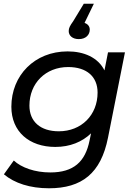

<svg xmlns="http://www.w3.org/2000/svg" viewBox="-20 -811 730 1031"><path d="M403 -601C441 -601 462 -624 462 -652C462 -669 452 -682 434 -688L484 -791H430L373 -697C355 -672 349 -660 349 -644C349 -620 369 -601 403 -601ZM560 -530 541 -433C506 -503 430 -535 343 -535C166 -535 41 -406 41 -238C41 -104 137 -22 277 -22C356 -22 421 -49 469 -95L461 -57C438 58 375 115 250 115C167 115 95 89 54 51L1 125C58 173 142 200 243 200C419 200 522 120 560 -72L651 -530ZM296 -106C197 -106 138 -158 138 -244C138 -364 225 -451 346 -451C446 -451 504 -399 504 -314C504 -193 417 -106 296 -106Z"/></svg>

Font: AWKNG-Font Medium
Style: Italic
Weight: 500
Italic angle: -11.3°
Designer: Awakening Church
Foundry: Awakening Church
Version: Version 1.700;PS 001.700;hotconv 1.0.88;makeotf.lib2.5.64775